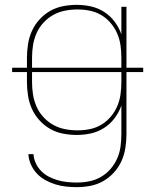

<svg xmlns="http://www.w3.org/2000/svg" viewBox="-20 -548 640 791"><path d="M296 223Q274 223 251.5 220.5Q229 218 208 211.5Q187 205 167 194Q147 183 132 167Q117 151 107.5 130Q98 109 97 87H118Q119 106 127.5 124.5Q136 143 150 157Q164 171 181.5 180Q199 189 218 194.5Q237 200 257 202Q277 204 296 204Q322 204 347.5 199Q373 194 395.5 181Q418 168 435 148.5Q452 129 462.5 105.5Q473 82 476.5 56.5Q480 31 480 5V-113Q470 -85 452 -61Q434 -37 409 -21Q384 -5 355 1.5Q326 8 296 8Q268 8 239.5 2.5Q211 -3 186.5 -17Q162 -31 142.5 -52.5Q123 -74 111.5 -99.5Q100 -125 95.5 -153.5Q91 -182 91 -210V-251H30V-269H91V-310Q91 -338 95.5 -366.5Q100 -395 111.5 -420.5Q123 -446 142.5 -467.5Q162 -489 186.5 -503Q211 -517 239.5 -522.5Q268 -528 296 -528Q326 -528 355 -521.5Q384 -515 409 -499Q434 -483 452 -459Q470 -435 480 -407V-520H501V-269H570V-251H501V5Q501 33 496.5 61.5Q492 90 480.5 115.5Q469 141 449.5 162.5Q430 184 405.5 198Q381 212 353 217.5Q325 223 296 223ZM112 -269H480V-310Q480 -336 476.5 -361Q473 -386 463 -409.5Q453 -433 436 -453Q419 -473 397 -486Q375 -499 350 -504Q325 -509 299 -509Q273 -509 247.5 -504Q222 -499 199.5 -486.5Q177 -474 159 -454.5Q141 -435 130.5 -411Q120 -387 116 -361.5Q112 -336 112 -310ZM299 -11Q325 -11 350 -16Q375 -21 397 -34Q419 -47 436 -67Q453 -87 463 -110.5Q473 -134 476.5 -159Q480 -184 480 -210V-251H112V-210Q112 -184 116 -158.5Q120 -133 130.5 -109Q141 -85 159 -65.5Q177 -46 199.5 -33.5Q222 -21 247.5 -16Q273 -11 299 -11Z"/></svg>

Font: Iosevka SS04 Thin Extended
Style: Regular
Weight: 100
Width: 7
Monospace: yes
Designer: Belleve Invis
Foundry: Belleve Invis
Version: Version 19.0.0; ttfautohint (v1.8.4)